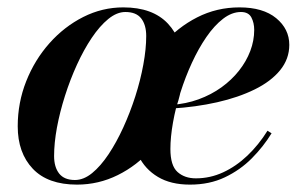

<svg xmlns="http://www.w3.org/2000/svg" viewBox="-20 -490 832 520"><path d="M188.5 10Q109.5 10 68.8 -33Q28 -76 28 -148Q28 -212 51 -270Q74 -328 114 -373Q154 -418 205.5 -444Q257 -470 314 -470Q393.5 -470 434.8 -426Q476 -382 476 -310Q476 -246.5 453.2 -189Q430.5 -131.5 390.8 -86.5Q351 -41.5 299 -15.8Q247 10 188.5 10ZM183 -2.5Q206.5 -2.5 229.5 -21.2Q252.5 -40 274 -72.2Q295.5 -104.5 314 -145Q332.5 -185.5 346.5 -229.2Q360.5 -273 368.2 -315.2Q376 -357.5 376 -392.5Q376 -422.5 362.5 -440Q349 -457.5 319.5 -457.5Q296.5 -457.5 273.2 -438.5Q250 -419.5 228.5 -387.5Q207 -355.5 188.5 -315Q170 -274.5 156 -230.5Q142 -186.5 134.2 -144.5Q126.5 -102.5 126.5 -67.5Q126.5 -37.5 140.2 -20Q154 -2.5 183 -2.5ZM494.5 10Q442.5 10 407.8 -10.8Q373 -31.5 355.2 -67.8Q337.5 -104 337.5 -150Q337.5 -210 359.5 -267Q381.5 -324 421.2 -370Q461 -416 514 -443Q567 -470 628.5 -470Q692.5 -470 728 -440.8Q763.5 -411.5 763.5 -368.5Q763.5 -330.5 738.8 -300Q714 -269.5 669.8 -247.8Q625.5 -226 568 -213Q510.5 -200 444.5 -196V-206Q483.5 -208.5 517.8 -221Q552 -233.5 579.8 -253.5Q607.5 -273.5 627.2 -298.5Q647 -323.5 657.8 -351.8Q668.5 -380 668.5 -409Q668.5 -428 660.8 -442.8Q653 -457.5 632.5 -457.5Q608 -457.5 584.2 -439.2Q560.5 -421 539 -389.8Q517.5 -358.5 499.8 -320Q482 -281.5 468.8 -239.8Q455.5 -198 448.5 -158.2Q441.5 -118.5 441.5 -86.5Q441.5 -41.5 460.8 -24.2Q480 -7 510.5 -7Q549 -7 584.2 -23.2Q619.5 -39.5 650 -68.5Q680.5 -97.5 704.5 -136L715.5 -129Q693.5 -93 662 -61.2Q630.5 -29.5 589 -9.8Q547.5 10 494.5 10Z"/></svg>

Font: Bodoni Moda 18pt SemiBold
Style: Italic
Weight: 600
Italic angle: -13°
Designer: Owen Earl
Foundry: indestructible type
Version: Version 2.005